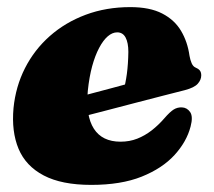

<svg xmlns="http://www.w3.org/2000/svg" viewBox="-20 -505 602 540"><path d="M118.5 -210.5Q118.5 -210.5 135.2 -215Q152 -219.5 178.8 -226.5Q205.5 -233.5 236.2 -241.8Q267 -250 296.5 -257.8Q326 -265.5 347 -271.5L327 -249.5Q333 -269.5 336.8 -297.2Q340.5 -325 341 -359Q341 -385 333.2 -399.5Q325.5 -414 309.5 -414Q296 -414 283 -402.8Q270 -391.5 258.8 -370.2Q247.5 -349 239.2 -318.8Q231 -288.5 227 -250Q220.5 -179.5 244 -143Q267.5 -106.5 319 -106.5Q344.5 -106.5 366 -115Q387.5 -123.5 406.5 -138.2Q425.5 -153 442 -172Q458 -190.5 468.5 -197Q479 -203.5 491.5 -203Q506 -202.5 514.8 -189.8Q523.5 -177 516 -149Q505 -106.5 470.8 -69Q436.5 -31.5 378.5 -8.2Q320.5 15 236.5 15Q153.5 15 103 -11.5Q52.5 -38 32.2 -86.5Q12 -135 18 -201Q24 -261.5 50.2 -313.2Q76.5 -365 120 -403.5Q163.5 -442 221 -463.5Q278.5 -485 346.5 -485Q401.5 -485 436.2 -467Q471 -449 489.2 -418.2Q507.5 -387.5 513 -348Q515 -336.5 519 -327.2Q523 -318 530 -315Q537.5 -312 541.8 -307Q546 -302 546 -293Q546 -280.5 536.2 -269.5Q526.5 -258.5 500 -251.5Q476 -245.5 439.2 -236Q402.5 -226.5 360 -215.5Q317.5 -204.5 275.8 -193.5Q234 -182.5 199.5 -173.8Q165 -165 144.2 -159.5Q123.5 -154 123.5 -154Z"/></svg>

Font: Fraunces
Style: Italic
Weight: 900
Italic angle: -16°
Version: Version 1.000;[0bf87f6ff]